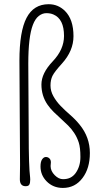

<svg xmlns="http://www.w3.org/2000/svg" viewBox="-20 -881 490 921"><path d="M224.1 -102.1 222.7 -84.5Q222.7 -60.5 242.7 -40.5Q261.7 -21.5 282.2 -21.5Q302.7 -21.5 317.4 -28.8Q332 -36.1 342.8 -50.8Q365.7 -83 365.7 -127.9Q365.7 -172.9 357.7 -197.5Q349.6 -222.2 336.4 -242.4Q323.2 -262.7 306.4 -279.3Q289.6 -295.9 272.2 -311.5Q254.9 -327.1 238 -343.5Q221.2 -359.9 208 -378.9Q178.7 -421.4 178.7 -475.6Q178.7 -529.8 232.9 -586.7Q287.1 -643.6 287.1 -708.5Q287.1 -790 236.3 -811.5Q221.7 -817.9 202.4 -817.9Q183.1 -817.9 166 -804.4Q148.9 -791 137.7 -761.7Q115.7 -704.6 115.7 -575.7L117.7 -240.2Q117.7 -82.5 124.5 -29.3L125 -20Q125 -3.9 120.8 4.2Q116.7 12.2 103 12.2Q75.2 12.2 75.2 -21.5L76.2 -89.4L73.2 -590.3Q73.2 -730 107.4 -795.4Q141.6 -860.8 213.4 -860.8Q259.3 -860.8 292 -828.1Q332.5 -787.6 332.5 -707.5Q332.5 -637.2 277.3 -576.2Q241.2 -536.6 231.7 -517.1Q222.2 -497.6 222.2 -470.9Q222.2 -444.3 236.1 -419.4Q250 -394.5 271 -372.8Q292 -351.1 316.7 -329.8Q341.3 -308.6 362.3 -282.7Q411.1 -222.7 411.1 -147Q411.1 -73.7 376 -27.3Q340.3 20.5 281.7 20.5Q234.4 20.5 203.1 -11.7Q174.3 -41.5 174.3 -82.5Q174.3 -105.5 182.1 -116.7Q189.9 -127.9 200 -127.9Q210 -127.9 217 -121.1Q224.1 -114.3 224.1 -102.1Z"/></svg>

Font: Pompiere 
Style: Regular
Weight: 400
Designer: Karolina Lach
Foundry: Sorkin Type Co.
Version: Version 1.002